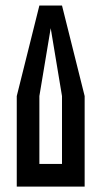

<svg xmlns="http://www.w3.org/2000/svg" viewBox="-20 -687 373 707"><path d="M41.7 0V-333.3L125 -666.7H208.3L291.7 -333.3V0ZM208.3 -83.3V-333.3L166.7 -583.3L125 -333.3V-83.3Z"/></svg>

Font: Yulong
Style: Regular
Weight: 400
Designer: GGBotNet
Foundry: f0n7.com
Version: 1.00